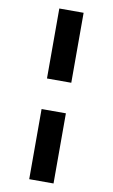

<svg xmlns="http://www.w3.org/2000/svg" viewBox="-105 -812 641 1089"><g transform="rotate(10 215.5 -267.5)"><path d="M285 -759V-356H145V-759ZM285 -180V224H145V-180Z"/></g></svg>

Font: Noto Sans Display Black Narrow
Style: Regular
Weight: 900
Width: 4
Designer: Monotype Design team
Foundry: Monotype Imaging Inc.
Version: Version 1.000